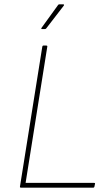

<svg xmlns="http://www.w3.org/2000/svg" viewBox="-20 -865 512 885"><path d="M77 0Q71 0 72 -5L175 -650Q176 -655 180 -655H193Q199 -655 198 -650L98 -22H414Q419 -22 418 -18L415 -4Q414 0 410 0ZM173 -731Q171 -731 170.5 -732.5Q170 -734 171 -736L247 -841Q249 -845 253 -845H271Q274 -845 275 -843.5Q276 -842 274 -839L193 -734Q191 -731 186 -731Z"/></svg>

Font: Sofia Sans Thin
Style: Italic
Weight: 250
Italic angle: -9°
Version: Version 4.100-B